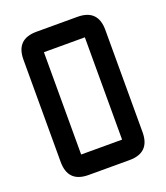

<svg xmlns="http://www.w3.org/2000/svg" viewBox="-128 -772 744 861"><g transform="rotate(-20 244.0 -342.0)"><path d="M341.8 0H146.5Q48.8 0 48.8 -97.7V-585.9Q48.8 -683.6 146.5 -683.6H341.8Q439.5 -683.6 439.5 -585.9V-97.7Q439.5 0 341.8 0ZM341.8 -97.7V-585.9H146.5V-97.7Z"/></g></svg>

Font: BabelStone Moon Runes
Style: Regular
Weight: 400
Designer: Andrew West
Foundry: BabelStone
Version: Version 7.001 March 14, 2022